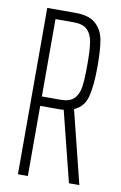

<svg xmlns="http://www.w3.org/2000/svg" viewBox="-80 -735 494 782"><g transform="rotate(10 166.5 -344.0)"><path d="M262 0 189 -291Q183 -290 170 -290H92V0H51V-688H168Q225 -688 252.5 -662.5Q280 -637 287 -597Q294 -557 294 -489Q294 -410 282.5 -364.5Q271 -319 230 -301L305 0ZM252 -489Q252 -549 247 -581Q242 -613 224 -631Q206 -649 167 -649H92V-329H170Q207 -329 225 -347Q243 -365 247.5 -397Q252 -429 252 -489Z"/></g></svg>

Font: Saira Ultra Condensed ExLight
Style: Regular
Weight: 200
Width: 1
Designer: Hector Gatti with collaboration of the Omnibus-Type team
Foundry: Omnibus-Type
Version: Version 1.001; ttfautohint (v1.8)